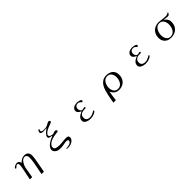

<svg xmlns="http://www.w3.org/2000/svg" viewBox="543 -2772 4914 4914"><g transform="rotate(-45 3000.0 -315.0)"><path d="M769 -392Q769 -356 763.5 -319.5Q758 -283 753 -248Q743 -185 731 -123Q719 -61 708 1Q703 29 697.5 56.5Q692 84 687 112H601Q617 24 635 -63Q653 -150 668 -238Q675 -279 680 -320.5Q685 -362 685 -404Q685 -446 664.5 -476.5Q644 -507 597 -507Q566 -507 538.5 -486.5Q511 -466 489 -434.5Q467 -403 452 -369.5Q437 -336 431 -310Q424 -279 418.5 -248.5Q413 -218 408 -187Q401 -141 392.5 -94Q384 -47 376 0L294 -3Q311 -86 328 -168Q345 -250 360 -332Q365 -361 370 -389Q375 -417 375 -445Q375 -457 372 -471Q369 -485 361.5 -495.5Q354 -506 339 -506Q315 -506 297 -491.5Q279 -477 266.5 -462.5Q254 -448 244 -448Q236 -448 231 -455.5Q226 -463 226 -470Q226 -476 228 -479Q230 -482 234 -486Q257 -509 289.5 -523Q322 -537 354 -537Q393 -537 415.5 -512Q438 -487 442 -450Q479 -491 524.5 -515.5Q570 -540 627 -540Q698 -540 733.5 -501Q769 -462 769 -392Z M1784 -35Q1784 8 1757.5 39.5Q1731 71 1692.5 89.5Q1654 108 1616 114Q1600 116 1584.5 117.5Q1569 119 1553 119Q1549 119 1537 117.5Q1525 116 1514.5 112.5Q1504 109 1504 104Q1504 100 1518 98Q1532 96 1547.5 94.5Q1563 93 1567 93Q1594 90 1625.5 80.5Q1657 71 1679.5 51.5Q1702 32 1702 -2Q1702 -21 1682 -28.5Q1662 -36 1647 -36Q1619 -36 1585 -29Q1551 -22 1522 -18Q1499 -15 1475 -12Q1451 -9 1428 -9Q1382 -9 1339 -16.5Q1296 -24 1260 -56Q1241 -73 1229 -95Q1217 -117 1217 -143Q1217 -188 1245.5 -226.5Q1274 -265 1318 -296Q1362 -327 1409 -349.5Q1456 -372 1492 -385Q1477 -393 1457 -395.5Q1437 -398 1417.5 -402.5Q1398 -407 1385 -418Q1372 -429 1372 -453Q1372 -479 1388.5 -505Q1405 -531 1430 -555Q1455 -579 1481 -599Q1507 -619 1526 -633Q1499 -629 1472.5 -627Q1446 -625 1419 -625Q1401 -625 1376.5 -627Q1352 -629 1333.5 -640Q1315 -651 1315 -676Q1315 -682 1316.5 -691.5Q1318 -701 1320 -707Q1323 -718 1336 -734Q1349 -750 1362 -750Q1365 -750 1369.5 -748Q1374 -746 1374 -741Q1374 -730 1366.5 -719Q1359 -708 1359 -696Q1359 -673 1376 -662.5Q1393 -652 1416 -650Q1439 -648 1456 -648Q1483 -648 1511 -650.5Q1539 -653 1564 -663Q1584 -671 1603 -683.5Q1622 -696 1642 -706Q1662 -716 1685 -716Q1698 -716 1709.5 -705.5Q1721 -695 1721 -681Q1721 -666 1709.5 -658.5Q1698 -651 1686 -646Q1629 -624 1572 -603Q1515 -582 1466 -543Q1450 -530 1433.5 -510.5Q1417 -491 1417 -469Q1417 -450 1430.5 -437.5Q1444 -425 1464 -417.5Q1484 -410 1504.5 -407Q1525 -404 1539 -402Q1548 -407 1566 -413Q1584 -419 1602.5 -423.5Q1621 -428 1630 -428Q1642 -428 1659.5 -415Q1677 -402 1677 -389Q1677 -378 1667.5 -371.5Q1658 -365 1649 -363Q1637 -360 1625 -359.5Q1613 -359 1601 -357Q1569 -353 1537.5 -348Q1506 -343 1475 -335Q1447 -328 1414 -314Q1381 -300 1351.5 -279Q1322 -258 1303 -230.5Q1284 -203 1284 -170Q1284 -139 1298 -123Q1312 -107 1335 -100Q1358 -93 1383 -89Q1402 -86 1421 -85Q1440 -84 1459 -84Q1518 -84 1578 -92Q1638 -100 1698 -100Q1733 -100 1758.5 -88Q1784 -76 1784 -35Z M2701 -84Q2701 -78 2698 -74Q2695 -70 2690 -65Q2668 -43 2633 -28Q2598 -13 2560.5 -6Q2523 1 2491 1Q2463 1 2429.5 -5.5Q2396 -12 2365.5 -26Q2335 -40 2315 -64Q2295 -88 2295 -123Q2295 -171 2320.5 -204.5Q2346 -238 2385 -261Q2424 -284 2462 -299Q2437 -311 2412 -326.5Q2387 -342 2370.5 -365Q2354 -388 2354 -419Q2354 -433 2358 -445.5Q2362 -458 2369 -469Q2394 -510 2440 -526Q2486 -542 2531 -542Q2544 -542 2566.5 -539.5Q2589 -537 2613 -530.5Q2637 -524 2653.5 -512.5Q2670 -501 2670 -484Q2670 -474 2660.5 -463Q2651 -452 2641 -452Q2637 -452 2622.5 -467.5Q2608 -483 2587 -498Q2566 -513 2540 -513Q2491 -513 2462.5 -486.5Q2434 -460 2434 -410Q2434 -373 2455 -341.5Q2476 -310 2518 -310Q2526 -310 2547 -317.5Q2568 -325 2581 -325Q2589 -325 2596 -319Q2603 -313 2603 -305Q2603 -289 2591.5 -284.5Q2580 -280 2565 -280.5Q2550 -281 2539 -281Q2471 -281 2425.5 -249Q2380 -217 2380 -142Q2380 -103 2398 -80Q2416 -57 2445.5 -46.5Q2475 -36 2510 -36Q2553 -36 2596 -54Q2639 -72 2674 -95Q2677 -97 2680 -99Q2683 -101 2687 -101Q2694 -101 2697.5 -95.5Q2701 -90 2701 -84Z M3714 -284Q3714 -332 3697.5 -375Q3681 -418 3647 -445Q3613 -472 3560 -472Q3514 -472 3479.5 -450Q3445 -428 3422.5 -392Q3400 -356 3389 -313.5Q3378 -271 3378 -231Q3378 -184 3394 -140.5Q3410 -97 3444 -70Q3478 -43 3531 -43Q3578 -43 3612.5 -65Q3647 -87 3669.5 -122.5Q3692 -158 3703 -200.5Q3714 -243 3714 -284ZM3805 -282Q3805 -200 3771.5 -137.5Q3738 -75 3677 -40Q3616 -5 3533 -5Q3454 -5 3403.5 -44Q3353 -83 3324 -153Q3311 -86 3301.5 -17.5Q3292 51 3284 120H3195Q3204 59 3215 -1.5Q3226 -62 3239 -121Q3253 -189 3274.5 -257Q3296 -325 3331.5 -381Q3367 -437 3423 -471Q3479 -505 3563 -505Q3632 -505 3686.5 -479.5Q3741 -454 3773 -404Q3805 -354 3805 -282Z M4701 -84Q4701 -78 4698 -74Q4695 -70 4690 -65Q4668 -43 4633 -28Q4598 -13 4560.5 -6Q4523 1 4491 1Q4463 1 4429.5 -5.5Q4396 -12 4365.5 -26Q4335 -40 4315 -64Q4295 -88 4295 -123Q4295 -171 4320.5 -204.5Q4346 -238 4385 -261Q4424 -284 4462 -299Q4437 -311 4412 -326.5Q4387 -342 4370.5 -365Q4354 -388 4354 -419Q4354 -433 4358 -445.5Q4362 -458 4369 -469Q4394 -510 4440 -526Q4486 -542 4531 -542Q4544 -542 4566.5 -539.5Q4589 -537 4613 -530.5Q4637 -524 4653.5 -512.5Q4670 -501 4670 -484Q4670 -474 4660.5 -463Q4651 -452 4641 -452Q4637 -452 4622.5 -467.5Q4608 -483 4587 -498Q4566 -513 4540 -513Q4491 -513 4462.5 -486.5Q4434 -460 4434 -410Q4434 -373 4455 -341.5Q4476 -310 4518 -310Q4526 -310 4547 -317.5Q4568 -325 4581 -325Q4589 -325 4596 -319Q4603 -313 4603 -305Q4603 -289 4591.5 -284.5Q4580 -280 4565 -280.5Q4550 -281 4539 -281Q4471 -281 4425.5 -249Q4380 -217 4380 -142Q4380 -103 4398 -80Q4416 -57 4445.5 -46.5Q4475 -36 4510 -36Q4553 -36 4596 -54Q4639 -72 4674 -95Q4677 -97 4680 -99Q4683 -101 4687 -101Q4694 -101 4697.5 -95.5Q4701 -90 4701 -84Z M5617 -292Q5617 -341 5600.5 -385.5Q5584 -430 5549.5 -459Q5515 -488 5460 -488Q5412 -488 5377 -464Q5342 -440 5319.5 -401.5Q5297 -363 5286 -319Q5275 -275 5275 -234Q5275 -186 5291 -141Q5307 -96 5341 -67Q5375 -38 5430 -38Q5480 -38 5515.5 -61.5Q5551 -85 5573.5 -123Q5596 -161 5606.5 -205.5Q5617 -250 5617 -292ZM5818 -518Q5818 -516 5816 -512Q5800 -484 5785 -469Q5770 -454 5735 -454Q5701 -454 5668 -461Q5635 -468 5601 -472Q5650 -438 5679.5 -395Q5709 -352 5709 -290Q5709 -202 5672 -138.5Q5635 -75 5569 -41Q5503 -7 5416 -7Q5348 -7 5295 -34.5Q5242 -62 5212 -113Q5182 -164 5182 -234Q5182 -319 5217.5 -383Q5253 -447 5317 -482.5Q5381 -518 5466 -518Q5486 -518 5506 -516Q5526 -514 5545 -511Q5587 -505 5629 -500.5Q5671 -496 5714 -496Q5735 -496 5756 -504.5Q5777 -513 5791.5 -521Q5806 -529 5806 -529Q5818 -529 5818 -518Z"/></g></svg>

Font: Kaisei Tokumin
Style: Regular
Weight: 400
Designer: Font-Kai, 金井和夫
Foundry: KAZUO KANAI
Version: Version 5.003